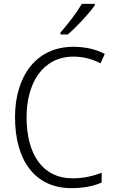

<svg xmlns="http://www.w3.org/2000/svg" viewBox="-20 -967 592 997"><path d="M472 -939V-947H405C379 -902 333 -842 294 -798V-788H332C378 -827 442 -896 472 -939ZM362 -673C411 -673 458 -661 502 -638L524 -687C476 -712 421 -724 361 -724C163 -724 58 -565 58 -359C58 -133 162 10 351 10C416 10 466 -1 508 -19V-70C466 -54 417 -41 357 -41C201 -41 118 -166 118 -358C118 -536 202 -673 362 -673Z"/></svg>

Font: Noto Sans Gujarati UI SemiCondensed Light
Style: Regular
Weight: 300
Width: 4
Designer: Jelle Bosma - Monotype Design Team, Universal Thirst
Foundry: Monotype Imaging Inc.
Version: Version 2.106